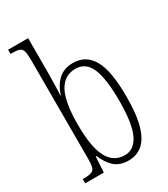

<svg xmlns="http://www.w3.org/2000/svg" viewBox="-190 -848 829 946"><g transform="rotate(-30 225.0 -375.0)"><path d="M258 10Q206 10 176.5 -17.5Q147 -45 130 -88H125L120 0H14V-24H23Q62 -24 74.5 -36Q87 -48 87 -93V-659Q87 -694 82 -710.5Q77 -727 63 -731.5Q49 -736 22 -736H14V-760H128V-564Q128 -538 127 -501.5Q126 -465 125 -434H126Q141 -483 173 -513.5Q205 -544 258 -544Q330 -544 367 -480Q404 -416 404 -267Q404 -164 385.5 -103Q367 -42 334 -16Q301 10 258 10ZM254 -22Q306 -22 334.5 -79.5Q363 -137 363 -269Q363 -395 337.5 -454Q312 -513 254 -513Q190 -513 158.5 -454.5Q127 -396 127 -268Q127 -141 158.5 -81.5Q190 -22 254 -22Z"/></g></svg>

Font: Noto Serif Myanmar ExtraCondensed ExtraLight
Style: Regular
Weight: 200
Width: 2
Designer: Ben Mitchell and the Monotype Design Team
Foundry: Monotype Imaging Inc.
Version: Version 2.106; ttfautohint (v1.8.4.7-5d5b)